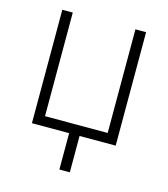

<svg xmlns="http://www.w3.org/2000/svg" viewBox="-106 -613 759 867"><g transform="rotate(15 273.5 -180.0)"><path d="M469.7 0H300.8V169.9H252V0H78.1V-530.3H127V-45.9H419.9V-530.3H469.7Z"/></g></svg>

Font: Pretendard ExtraLight
Style: Regular
Weight: 200
Designer: Base glyphs from Inter by Rasmus Andersson; Hangeul glyphs from Noto Sans CJK(Source Han Sans) by Jang Soo-young and Kan
Foundry: Kil Hyung-jin
Version: Version 1.309